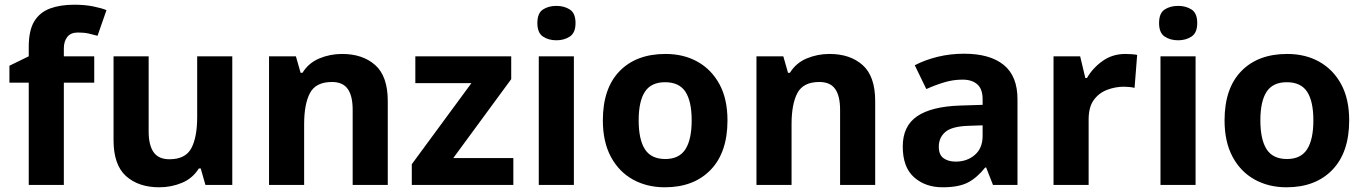

<svg xmlns="http://www.w3.org/2000/svg" viewBox="-20 -785 5792 815"><path d="M380 -434H251V0H102V-434H20V-506L102 -546V-586Q102 -656 125.5 -694.5Q149 -733 192.5 -749Q236 -765 295 -765Q339 -765 374.5 -758Q410 -751 432 -742L394 -633Q377 -638 357 -642.5Q337 -647 311 -647Q280 -647 265.5 -628Q251 -609 251 -580V-546H380Z M966 -546V0H852L832 -70H824Q798 -28 752.5 -9Q707 10 656 10Q568 10 515 -37.5Q462 -85 462 -190V-546H611V-227Q611 -169 632 -139Q653 -109 699 -109Q767 -109 792 -155.5Q817 -202 817 -289V-546Z M1432 -556Q1520 -556 1573 -508.5Q1626 -461 1626 -356V0H1477V-319Q1477 -378 1456 -407.5Q1435 -437 1389 -437Q1321 -437 1296 -390.5Q1271 -344 1271 -257V0H1122V-546H1236L1256 -476H1264Q1290 -518 1335.5 -537Q1381 -556 1432 -556Z M2159 0H1728V-88L1981 -432H1743V-546H2150V-449L1904 -114H2159Z M2342 -760Q2375 -760 2399 -744.5Q2423 -729 2423 -687Q2423 -646 2399 -630Q2375 -614 2342 -614Q2308 -614 2284.5 -630Q2261 -646 2261 -687Q2261 -729 2284.5 -744.5Q2308 -760 2342 -760ZM2416 -546V0H2267V-546Z M3068 -274Q3068 -138 2996.5 -64Q2925 10 2802 10Q2726 10 2666.5 -23Q2607 -56 2573 -119.5Q2539 -183 2539 -274Q2539 -410 2610 -483Q2681 -556 2805 -556Q2882 -556 2941 -523Q3000 -490 3034 -427.5Q3068 -365 3068 -274ZM2691 -274Q2691 -193 2717.5 -151.5Q2744 -110 2804 -110Q2863 -110 2889.5 -151.5Q2916 -193 2916 -274Q2916 -355 2889.5 -395.5Q2863 -436 2803 -436Q2744 -436 2717.5 -395.5Q2691 -355 2691 -274Z M3501 -556Q3589 -556 3642 -508.5Q3695 -461 3695 -356V0H3546V-319Q3546 -378 3525 -407.5Q3504 -437 3458 -437Q3390 -437 3365 -390.5Q3340 -344 3340 -257V0H3191V-546H3305L3325 -476H3333Q3359 -518 3404.5 -537Q3450 -556 3501 -556Z M4072 -557Q4182 -557 4240.5 -509.5Q4299 -462 4299 -364V0H4195L4166 -74H4162Q4127 -30 4088 -10Q4049 10 3981 10Q3908 10 3860 -32.5Q3812 -75 3812 -163Q3812 -250 3873 -291.5Q3934 -333 4056 -337L4151 -340V-364Q4151 -407 4128.5 -427Q4106 -447 4066 -447Q4026 -447 3988 -435.5Q3950 -424 3912 -407L3863 -508Q3907 -531 3960.5 -544Q4014 -557 4072 -557ZM4093 -251Q4021 -249 3993 -225Q3965 -201 3965 -162Q3965 -128 3985 -113.5Q4005 -99 4037 -99Q4085 -99 4118 -127.5Q4151 -156 4151 -208V-253Z M4757 -556Q4768 -556 4783 -555Q4798 -554 4807 -552L4796 -412Q4789 -414 4775.5 -415.5Q4762 -417 4752 -417Q4714 -417 4679 -403.5Q4644 -390 4622.5 -360Q4601 -330 4601 -278V0H4452V-546H4565L4587 -454H4594Q4618 -496 4660 -526Q4702 -556 4757 -556Z M4981 -760Q5014 -760 5038 -744.5Q5062 -729 5062 -687Q5062 -646 5038 -630Q5014 -614 4981 -614Q4947 -614 4923.5 -630Q4900 -646 4900 -687Q4900 -729 4923.5 -744.5Q4947 -760 4981 -760ZM5055 -546V0H4906V-546Z M5707 -274Q5707 -138 5635.5 -64Q5564 10 5441 10Q5365 10 5305.5 -23Q5246 -56 5212 -119.5Q5178 -183 5178 -274Q5178 -410 5249 -483Q5320 -556 5444 -556Q5521 -556 5580 -523Q5639 -490 5673 -427.5Q5707 -365 5707 -274ZM5330 -274Q5330 -193 5356.5 -151.5Q5383 -110 5443 -110Q5502 -110 5528.5 -151.5Q5555 -193 5555 -274Q5555 -355 5528.5 -395.5Q5502 -436 5442 -436Q5383 -436 5356.5 -395.5Q5330 -355 5330 -274Z"/></svg>

Font: Noto Sans Tamil
Style: Bold
Weight: 700
Designer: Jelle Bosma - Monotype Design Team
Foundry: Monotype Imaging Inc.
Version: Version 2.004; ttfautohint (v1.8.4.7-5d5b)